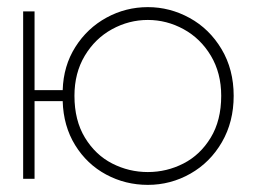

<svg xmlns="http://www.w3.org/2000/svg" viewBox="-20 -502 720 539"><path d="M189 -233Q189 -164 218.5 -115.5Q248 -67 295 -43Q342 -19 395 -19Q448 -19 495 -43Q542 -67 571.5 -115.5Q601 -164 601 -233Q601 -297 572 -345.5Q543 -394 495.5 -420Q448 -446 395 -446Q342 -446 294.5 -420Q247 -394 218 -345.5Q189 -297 189 -233ZM45 -470H77V-249H156Q158 -317 191.5 -370Q225 -423 279 -452.5Q333 -482 395 -482Q457 -482 512.5 -451.5Q568 -421 602 -364Q636 -307 636 -233Q636 -160 603 -103Q570 -46 514.5 -14.5Q459 17 395 17Q332 17 278 -12Q224 -41 191 -94.5Q158 -148 156 -218H77V0H45Z"/></svg>

Font: Kreadon
Style: Regular
Weight: 400
Designer: kohakuno
Foundry: StudioGnu
Version: Version 1.000;Glyphs 3.1.2 (3151)